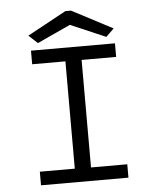

<svg xmlns="http://www.w3.org/2000/svg" viewBox="-55 -838 735 886"><g transform="rotate(-5 312.5 -395.5)"><path d="M99 0V-63H261V-560H107V-623H496V-560H336V-62H504V0ZM142 -655 101 -693 281 -791H307L496 -692L459 -656L296 -726Z"/></g></svg>

Font: Inconsolata Expanded
Style: Regular
Weight: 400
Width: 7
Monospace: yes
Designer: Raph Levien, Cyreal, Brenton Simpson
Foundry: Raph Levien, Cyreal, Google
Version: Version 3.100; ttfautohint (v1.8.4.7-5d5b)